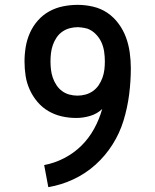

<svg xmlns="http://www.w3.org/2000/svg" viewBox="-20 -763 640 791"><path d="M179 8 162 -83Q205 -91 244.5 -111.5Q284 -132 315 -162.5Q346 -193 367.5 -232Q389 -271 401 -314Q380 -294 351.5 -285.5Q323 -277 294 -277Q264 -277 235 -283.5Q206 -290 180 -305Q154 -320 134.5 -343Q115 -366 102.5 -393.5Q90 -421 85.5 -450.5Q81 -480 81 -510Q81 -540 86 -570Q91 -600 103.5 -628Q116 -656 136.5 -679Q157 -702 183.5 -716.5Q210 -731 240 -737Q270 -743 300 -743Q332 -743 364 -735.5Q396 -728 422.5 -710Q449 -692 468.5 -665.5Q488 -639 499 -609Q510 -579 514.5 -546.5Q519 -514 519 -482Q519 -428 512 -373.5Q505 -319 489 -266.5Q473 -214 443.5 -167.5Q414 -121 373.5 -84.5Q333 -48 283 -24.5Q233 -1 179 8ZM299 -369Q316 -369 332.5 -373.5Q349 -378 363 -388Q377 -398 386.5 -412Q396 -426 402 -442.5Q408 -459 410 -476Q412 -493 412 -510Q412 -510 412 -510Q412 -510 412 -510Q412 -530 409 -550.5Q406 -571 397.5 -589.5Q389 -608 374 -623Q359 -638 340 -645L336 -646L331 -647H330L329 -648Q329 -648 328 -648Q327 -648 327 -648L321 -649H320L315 -650H313H308L307 -651H300Q283 -651 266.5 -646.5Q250 -642 236 -632Q222 -622 212.5 -607.5Q203 -593 197.5 -577Q192 -561 190 -544Q188 -527 188 -510Q188 -493 190 -476Q192 -459 197.5 -443Q203 -427 212.5 -412.5Q222 -398 235.5 -388Q249 -378 265.5 -373.5Q282 -369 299 -369Z"/></svg>

Font: Iosevka Curly Slab SmBdEx
Style: Regular
Weight: 600
Width: 7
Monospace: yes
Designer: Belleve Invis
Foundry: Belleve Invis
Version: Version 11.1.0; ttfautohint (v1.8.3)